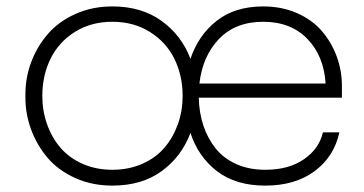

<svg xmlns="http://www.w3.org/2000/svg" viewBox="-20 -561 1135 598"><path d="M330.1 17.1Q266.6 17.1 214.1 -6.6Q161.6 -30.3 128.4 -69.3Q95.2 -108.4 77.1 -157Q59.1 -205.6 59.1 -256.8V-267.1Q59.1 -319.8 77.6 -368.7Q96.2 -417.5 129.9 -456.1Q163.6 -494.6 215.6 -517.8Q267.6 -541 330.1 -541Q420.4 -541 482.9 -496.1Q545.4 -451.2 573.2 -377.9Q598.1 -451.7 655 -496.3Q711.9 -541 799.8 -541Q857.4 -541 904.8 -520.3Q952.1 -499.5 982.2 -464.6Q1012.2 -429.7 1028.6 -385.5Q1044.9 -341.3 1044.9 -293V-256.8H599.1Q600.1 -210 613.5 -169.7Q627 -129.4 651.9 -98.4Q676.8 -67.4 716.3 -49.8Q755.9 -32.2 806.2 -32.2Q878.9 -32.2 926.5 -64.9Q974.1 -97.7 985.8 -148.9H1037.1Q1020.5 -72.8 959.7 -27.8Q898.9 17.1 806.2 17.1Q713.9 17.1 655.5 -28.1Q597.2 -73.2 573.2 -147Q545.9 -73.7 483.9 -28.3Q421.9 17.1 330.1 17.1ZM799.8 -493.2Q713.4 -493.2 662.1 -439.7Q610.8 -386.2 601.1 -300.8H994.1Q988.8 -386.7 937.3 -439.9Q885.7 -493.2 799.8 -493.2ZM548.8 -262.2Q548.8 -325.7 523.2 -377.7Q497.6 -429.7 447 -461.4Q396.5 -493.2 330.1 -493.2Q263.7 -493.2 213.4 -461.7Q163.1 -430.2 137.5 -378.2Q111.8 -326.2 111.8 -262.2Q111.8 -215.8 126.5 -174.3Q141.1 -132.8 168.2 -101.1Q195.3 -69.3 237.1 -50.8Q278.8 -32.2 330.1 -32.2Q381.3 -32.2 423.6 -51Q465.8 -69.8 492.7 -101.6Q519.5 -133.3 534.2 -174.6Q548.8 -215.8 548.8 -262.2Z"/></svg>

Font: Sora ExtraLight
Style: Regular
Weight: 200
Designer: Jonathan Barnbrook, Julián Moncada
Foundry: Barnbrook Fonts
Version: Version 2.000